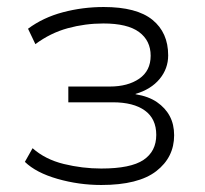

<svg xmlns="http://www.w3.org/2000/svg" viewBox="-20 -520 585 548"><path d="M269 8Q205 8 144 -9.5Q83 -27 51 -58L73 -97Q109 -65 162 -52Q215 -39 269 -39Q353 -39 389.5 -63.5Q426 -88 426 -135Q426 -181 393.5 -204.5Q361 -228 302 -228H175V-273H293Q345 -273 377.5 -295.5Q410 -318 410 -361Q410 -404 377 -428.5Q344 -453 275 -453Q223 -453 173.5 -439.5Q124 -426 81 -394L60 -438Q103 -470 159.5 -485Q216 -500 276 -500Q370 -500 415 -463.5Q460 -427 460 -362Q460 -324 435.5 -294.5Q411 -265 367 -252V-251Q404 -245 428 -228.5Q452 -212 464.5 -188.5Q477 -165 477 -134Q477 -71 426 -31.5Q375 8 269 8Z"/></svg>

Font: Nunito Sans 7pt ExtraLight
Style: Regular
Weight: 250
Designer: Vernon Adams
Foundry: Vernon Adams
Version: Version 3.101;gftools[0.9.27]